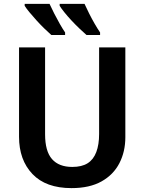

<svg xmlns="http://www.w3.org/2000/svg" viewBox="-20 -958 743 988"><path d="M625 -252Q625 -178 594.5 -118.5Q564 -59 502.5 -24.5Q441 10 348 10Q216 10 147 -62.5Q78 -135 78 -254V-714H212V-267Q212 -180 247.5 -139.5Q283 -99 352 -99Q401 -99 431 -118Q461 -137 475.5 -175.5Q490 -214 490 -268V-714H625ZM415 -938Q425 -916 438.5 -889Q452 -862 467 -836Q482 -810 495 -791V-778H425Q409 -792 388.5 -811.5Q368 -831 347.5 -853Q327 -875 311 -895Q295 -915 287 -928V-938ZM235 -938Q245 -916 259 -888.5Q273 -861 287.5 -835.5Q302 -810 315 -791V-778H244Q228 -792 208 -811.5Q188 -831 168 -853Q148 -875 131.5 -895Q115 -915 107 -928V-938Z"/></svg>

Font: Noto Sans Display SemiBold
Style: Regular
Weight: 600
Designer: Monotype Design Team
Foundry: Monotype Imaging Inc.
Version: Version 2.003